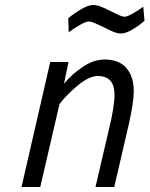

<svg xmlns="http://www.w3.org/2000/svg" viewBox="-20 -748 598 768"><path d="M181 -500H254L236 -413Q266 -450 310.5 -480Q355 -510 398 -510Q456 -510 485.5 -476Q515 -442 515 -384Q515 -340 496 -254L437 0H362L420 -249Q427 -277 432.5 -311.5Q438 -346 438 -369Q438 -444 371 -444Q338 -444 294.5 -409Q251 -374 218 -332L141 0H66ZM391 -641Q375 -649 359.5 -655.5Q344 -662 335 -662Q324 -662 301 -649Q278 -636 255 -619L253 -675Q277 -695 305.5 -711.5Q334 -728 352 -728Q368 -728 386 -720.5Q404 -713 430 -700Q466 -681 478 -681Q488 -681 510.5 -693.5Q533 -706 553 -721L558 -665Q536 -645 509 -629.5Q482 -614 464 -614Q450 -614 433 -621Q416 -628 391 -641Z"/></svg>

Font: Cairo
Style: Italic
Weight: 400
Italic angle: -13°
Designer: Mohamed Gaber, Accademia di Belle Arti di Urbino and others
Foundry: Kief Type Foundry, Accademia di Belle Arti di Urbino and others
Version: Version 3.011